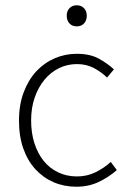

<svg xmlns="http://www.w3.org/2000/svg" viewBox="-20 -696 489 728"><path d="M270 12Q223 12 183.5 -5Q144 -22 114.5 -54Q85 -86 68.5 -132.5Q52 -179 52 -239Q52 -299 70 -346.5Q88 -394 118 -426Q148 -458 187.5 -475Q227 -492 271 -492Q321 -492 354 -474Q387 -456 412 -433L386 -402Q363 -424 335 -438.5Q307 -453 272 -453Q235 -453 203.5 -437.5Q172 -422 148.5 -393.5Q125 -365 111.5 -326Q98 -287 98 -239Q98 -192 110.5 -153Q123 -114 145.5 -86Q168 -58 200.5 -42.5Q233 -27 272 -27Q310 -27 342.5 -43Q375 -59 400 -82L423 -51Q392 -24 354 -6Q316 12 270 12ZM271 -596Q254 -596 243.5 -607Q233 -618 233 -637Q233 -654 243.5 -665Q254 -676 271 -676Q288 -676 298.5 -665Q309 -654 309 -637Q309 -618 298.5 -607Q288 -596 271 -596Z"/></svg>

Font: hySource Sans Pro Light
Style: Regular
Weight: 300
Designer: Paul D. Hunt
Foundry: Adobe Systems Incorporated
Version: Version 2.021;PS 2.000;hotconv 1.0.86;makeotf.lib2.5.63406